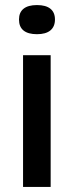

<svg xmlns="http://www.w3.org/2000/svg" viewBox="-20 -738 291 758"><path d="M71 0V-520H180V0ZM126 -603Q91 -603 73 -617.5Q55 -632 55 -661Q55 -689 73 -703.5Q91 -718 126 -718Q161 -718 179 -703.5Q197 -689 197 -661Q197 -633 179 -618Q161 -603 126 -603Z"/></svg>

Font: Bricolage Grotesque 24pt Medium
Style: Regular
Weight: 500
Designer: Mathieu Triay
Foundry: Atelier Triay
Version: Version 1.001;gftools[0.9.33.dev8+g029e19f]